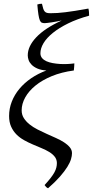

<svg xmlns="http://www.w3.org/2000/svg" viewBox="-20 -777 498 1030"><path d="M458 -692.9Q394 -675.3 345.5 -651.4Q296.9 -627.4 263.7 -600.6Q230.5 -573.7 213.6 -545.7Q196.8 -517.6 196.8 -491.2Q196.8 -476.1 205.6 -465.6Q214.4 -455.1 229 -448.5Q243.7 -441.9 262.7 -438.5Q281.7 -435.1 302 -433.8Q322.3 -432.6 342.3 -433.6Q362.3 -434.6 378.9 -437Q378.9 -427.7 377.9 -418Q377 -408.2 376 -398.9Q310.1 -390.1 258.1 -368.7Q206.1 -347.2 170.2 -317.9Q134.3 -288.6 115.2 -254.2Q96.2 -219.7 96.2 -185.1Q96.2 -161.6 107.9 -143.3Q119.6 -125 138.4 -109.9Q157.2 -94.7 181.6 -82.3Q206.1 -69.8 231.2 -58.6Q256.3 -47.4 280.8 -36.4Q305.2 -25.4 324 -13.2Q342.8 -1 354.5 13.2Q366.2 27.3 366.2 44.9Q366.2 59.1 360.8 77.1Q355.5 95.2 341.1 118.4Q326.7 141.6 301.8 170.2Q276.9 198.7 237.8 232.9Q231 230 227.1 225.6Q223.1 221.2 219.2 215.8Q238.8 194.3 251.7 177.7Q264.6 161.1 272 147.5Q279.3 133.8 282.2 121.8Q285.2 109.9 285.2 97.2Q284.7 77.6 273.4 63.5Q262.2 49.3 244.1 38.3Q226.1 27.3 203.1 17.8Q180.2 8.3 156.2 -2Q132.3 -12.2 109.4 -24.9Q86.4 -37.6 68.6 -55.4Q50.8 -73.2 39.8 -97.4Q28.8 -121.6 28.8 -154.8Q28.8 -194.8 43.2 -231.7Q57.6 -268.6 84 -300.3Q110.4 -332 147.2 -357.2Q184.1 -382.3 229 -398.9Q199.7 -400.9 180.4 -409.4Q161.1 -418 149.7 -429.7Q138.2 -441.4 133.5 -454.8Q128.9 -468.3 128.9 -480Q128.9 -528.8 174.6 -577.1Q220.2 -625.5 311 -667Q299.3 -664.6 285.2 -661.9Q271 -659.2 257.8 -657.2Q244.6 -655.3 234.4 -654.1Q224.1 -652.8 220.2 -652.8Q210.9 -652.8 204.6 -655.3Q198.2 -657.7 193.8 -667.7Q189.5 -677.7 186.3 -697.8Q183.1 -717.8 180.2 -752.9Q187 -755.4 192.9 -756.1Q198.7 -756.8 205.1 -756.8Q208.5 -741.2 211.7 -731.2Q214.8 -721.2 219.7 -715.6Q224.6 -710 231.9 -708Q239.3 -706.1 251 -706.1Q269 -706.1 288.1 -707.3Q307.1 -708.5 330.6 -711.4Q354 -714.4 384 -719Q414.1 -723.6 454.1 -731Q456.5 -723.6 457.3 -712.2Q458 -700.7 458 -692.9Z"/></svg>

Font: Gentium
Style: Italic
Weight: 400
Italic angle: -7°
Designer: J. Victor Gaultney
Version: Version 1.02; 2005; OFL release